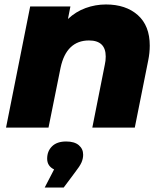

<svg xmlns="http://www.w3.org/2000/svg" viewBox="-20 -571 736 859"><path d="M650 -367Q650 -334 643 -300L583 0H393L449 -282Q453 -299 453 -318Q453 -390 378 -390Q328 -390 296 -359.5Q264 -329 251 -268L197 0H7L115 -542H295L284 -486Q319 -519 363 -535Q407 -551 454 -551Q543 -551 596.5 -503.5Q650 -456 650 -367ZM352 121Q352 139 344.5 156Q337 173 315 201L265 268H180L222 187Q191 172 191 139Q191 105 213 83.5Q235 62 276 62Q313 62 332.5 78.5Q352 95 352 121Z"/></svg>

Font: Montserrat Alternates ExtraBold
Style: Italic
Weight: 800
Italic angle: -11.3°
Designer: Julieta Ulanovsky
Foundry: Julieta Ulanovsky
Version: Version 7.200